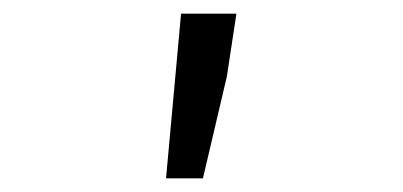

<svg xmlns="http://www.w3.org/2000/svg" viewBox="-20 -710 590 281"><path d="M277 -449 312 -598 326 -690H245L223 -449Z"/></svg>

Font: Codetta
Style: Regular
Weight: 400
Italic angle: -11°
Designer: Ulrich Proeller
Foundry: PROSA GmbH
Version: Version 2.00;September 29, 2018;FontCreator 11.5.0.2427 64-b